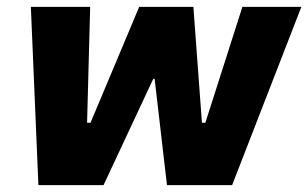

<svg xmlns="http://www.w3.org/2000/svg" viewBox="-20 -540 899 560"><path d="M92 0H282L427 -310H431L467 0H657L859 -520H687L579 -182H569L544 -520H386L244 -182H234L243 -520H70Z"/></svg>

Font: Fixel Display 20240404 ExBold
Style: Italic
Weight: 800
Italic angle: -10°
Designer: AlfaBravo + MacPaw
Foundry: Kyrylo Tkachov, Marchela Mozhyna, Serhii Makarenko, Maria Weinstein, Zakhar Kryvoshyya
Version: Version 1.211;Glyphs 3.2 (3225)